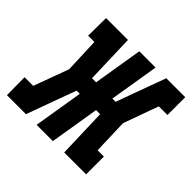

<svg xmlns="http://www.w3.org/2000/svg" viewBox="-164 -661 801 801"><g transform="rotate(45 236.5 -260.0)"><path d="M83 0H-29L-30 -105H21L78 -260L72 -415H35L36 -520H165L172 -301H196L232 -520H328L292 -301H311L391 -520H503V-415H452L396 -260L401 -105H438V0H309L302 -219H278L242 0H146L182 -219H163Z"/></g></svg>

Font: Iosevka Curly Slab Extrabold
Style: Italic
Weight: 800
Italic angle: -9°
Monospace: yes
Designer: Belleve Invis
Foundry: Belleve Invis
Version: Version 22.1.2; ttfautohint (v1.8.4)